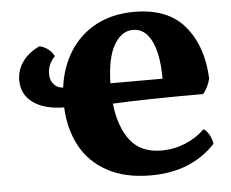

<svg xmlns="http://www.w3.org/2000/svg" viewBox="-50 -739 968 806"><g transform="rotate(-5 434.0 -336.0)"><path d="M827 -100Q725 9 555 9Q446 9 371 -32Q296 -73 258 -144.5Q220 -216 216 -307Q132 -308 85 -342.5Q38 -377 38 -437Q38 -479 62.5 -514Q87 -549 135 -572Q177 -561 196 -525Q165 -493 165 -453Q165 -426 179.5 -409Q194 -392 219 -390Q230 -476 272 -542Q314 -608 383 -644.5Q452 -681 544 -681Q685 -681 756 -596.5Q827 -512 833 -375Q824 -338 802 -312Q562 -312 421 -305Q432 -206 476.5 -148.5Q521 -91 609 -91Q660 -91 708.5 -111Q757 -131 791 -165Q804 -157 814.5 -138Q825 -119 827 -100ZM418 -391H638Q638 -492 610.5 -549Q583 -606 532 -606Q484 -606 452.5 -553Q421 -500 418 -391Z"/></g></svg>

Font: Vollkorn SC Black
Style: Regular
Weight: 900
Designer: Friedrich Althausen
Foundry: Friedrich Althausen
Version: Version 4.015